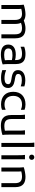

<svg xmlns="http://www.w3.org/2000/svg" viewBox="1789 -2589 812 4430"><g transform="rotate(90 2195.0 -374.0)"><path d="M632 -556C579 -556 515 -541 453 -517C412 -546 361 -556 308 -556C244 -556 142 -536 90 -516L88 -508C96 -472 96 -384 96 -344V0H188V-396C188 -418 187 -440 184 -459C218 -468 260 -476 296 -476C380 -476 440 -444 440 -312V0H532V-320C532 -375 523 -419 506 -452C547 -467 584 -476 620 -476C720 -476 772 -444 772 -312V0H864V-320C864 -508 764 -556 632 -556Z M1458 -200V-332C1458 -520 1354 -556 1222 -556C1170 -556 1106 -546 1058 -526V-444H1066C1098 -460 1158 -476 1210 -476C1314 -476 1366 -456 1366 -328V-315C1335 -324 1295 -332 1242 -332C1098 -332 1008 -276 1008 -160C1008 -44 1086 12 1242 12C1302 12 1398 -4 1464 -28L1466 -36C1458 -72 1458 -160 1458 -200ZM1098 -160C1098 -232 1150 -256 1258 -256C1291 -256 1332 -250 1366 -242V-148C1366 -123 1367 -100 1370 -81C1332 -70 1290 -64 1246 -64C1150 -64 1098 -92 1098 -160Z M1598 -108V-20C1646 -4 1706 8 1774 8C1934 8 2010 -48 2010 -156C2010 -248 1934 -291 1842 -306L1794 -314C1726 -325 1686 -340 1686 -387C1686 -448 1742 -472 1834 -472C1886 -472 1922 -464 1966 -448H1974V-530C1942 -542 1890 -552 1838 -552C1662 -552 1598 -472 1598 -384C1598 -300 1652 -257 1765 -238L1813 -230C1881 -219 1922 -204 1922 -156C1922 -71 1814 -72 1778 -72C1718 -72 1654 -86 1606 -108Z M2098 -274C2098 -96 2206 8 2390 8C2438 8 2482 0 2514 -14V-96H2506C2478 -82 2438 -72 2390 -72C2270 -72 2192 -140 2192 -274C2192 -408 2270 -476 2390 -476C2438 -476 2478 -466 2506 -452H2514V-534C2482 -548 2438 -556 2390 -556C2210 -556 2098 -452 2098 -274Z M3086 -196V-544H2988L2986 -536C2994 -500 2994 -412 2994 -372V-140C2994 -119 2994 -98 2996 -81C2965 -74 2927 -68 2893 -68C2786 -68 2726 -100 2726 -232V-544H2628L2626 -536C2634 -500 2634 -412 2634 -372V-224C2634 -36 2742 12 2882 12C2934 12 3040 -4 3092 -24L3094 -32C3086 -68 3086 -156 3086 -196Z M3278 -588V0H3370V-760H3272L3270 -752C3278 -716 3278 -628 3278 -588Z M3608 -640C3642 -640 3668 -664 3668 -700C3668 -736 3642 -760 3608 -760C3574 -760 3548 -736 3548 -700C3548 -664 3574 -640 3608 -640ZM3562 -372V0H3654V-544H3556L3554 -536C3562 -500 3562 -412 3562 -372Z M4058 -556C3998 -556 3892 -536 3840 -516L3838 -508C3846 -472 3846 -384 3846 -344V0H3938V-396C3938 -418 3937 -440 3934 -459C3968 -468 4010 -476 4046 -476C4146 -476 4206 -444 4206 -312V0H4298V-320C4298 -508 4190 -556 4058 -556Z"/></g></svg>

Font: Kufam Arabic Latin Roman Normal
Style: Regular
Weight: 400
Designer: Wael Morcos & Artur Schmal
Version: Version 1.200;PS 001.200;hotconv 1.0.88;makeotf.lib2.5.64775